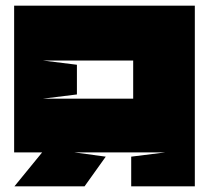

<svg xmlns="http://www.w3.org/2000/svg" viewBox="-20 -659 739 679"><path d="M131 -445 252 -430V-325L131 -310H451V-445ZM243 -120 354 -105 279 0H31L129 -120H30V-639H669V0H444V-105L564 -120Z"/></svg>

Font: Banana Brick
Style: Regular
Weight: 400
Designer: artmaker
Foundry: artmaker
Version: Version 4.000 2011 initial release